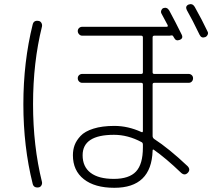

<svg xmlns="http://www.w3.org/2000/svg" viewBox="-20 -853 1040 927"><path d="M530.3 -202.1Q378.9 -202.1 378.9 -103.5Q378.9 -47.9 417.5 -18.6Q456.1 10.7 529.3 10.7Q603.5 10.7 636.7 -24.9Q669.9 -60.5 669.9 -140.6V-154.3Q669.9 -164.1 663.1 -167Q597.7 -202.1 530.3 -202.1ZM532.2 53.7Q437.5 53.7 384.8 12.2Q332 -29.3 332 -103.5Q332 -129.9 340.3 -152.3Q348.6 -174.8 369.1 -196.8Q389.6 -218.8 431.2 -231.9Q472.7 -245.1 532.2 -245.1Q597.7 -245.1 662.1 -215.8Q669.9 -211.9 669.9 -220.7V-445.3Q669.9 -453.1 662.1 -453.1H377Q368.2 -453.1 361.8 -459.5Q355.5 -465.8 355.5 -475.1Q355.5 -484.4 361.8 -490.2Q368.2 -496.1 377 -496.1H662.1Q669.9 -496.1 669.9 -503.9V-671.9Q669.9 -680.7 662.1 -680.7H377Q368.2 -680.7 361.8 -687.5Q355.5 -694.3 355.5 -703.1Q355.5 -711.9 361.8 -717.8Q368.2 -723.6 377 -723.6H784.2Q793 -723.6 789.1 -732.4Q760.7 -785.2 759.8 -787.1Q755.9 -793.9 758.3 -801.8Q760.7 -809.6 767.6 -813.5Q786.1 -820.3 796.9 -802.7Q827.1 -747.1 857.4 -685.5Q866.2 -667 846.7 -660.2Q829.1 -653.3 820.3 -670.9Q820.3 -671.9 818.4 -674.3Q816.4 -676.8 816.4 -677.7Q813.5 -683.6 804.7 -681.6Q803.7 -681.6 801.8 -681.2Q799.8 -680.7 798.8 -680.7H724.6Q716.8 -680.7 716.8 -671.9V-503.9Q716.8 -496.1 724.6 -496.1H890.6Q899.4 -496.1 905.8 -490.2Q912.1 -484.4 912.1 -475.1Q912.1 -465.8 906.2 -459.5Q900.4 -453.1 890.6 -453.1H724.6Q716.8 -453.1 716.8 -445.3V-196.3Q716.8 -188.5 723.6 -182.6Q795.9 -135.7 885.7 -50.8Q901.4 -34.2 886.7 -18.6Q871.1 -2.9 853.5 -19.5Q781.2 -88.9 722.7 -129.9Q716.8 -133.8 716.8 -125Q710.9 53.7 532.2 53.7ZM970.7 -673.8Q952.1 -667 943.4 -685.5Q908.2 -758.8 881.8 -804.7Q873 -823.2 890.6 -831.1Q909.2 -837.9 919.9 -820.3Q956.1 -755.9 982.4 -700.2Q986.3 -693.4 982.4 -685.1Q978.5 -676.8 970.7 -673.8ZM166 51.8Q142.6 54.7 137.7 34.2Q92.8 -145.5 92.8 -349.6Q92.8 -553.7 137.7 -734.4Q142.6 -755.9 166 -752Q174.8 -751 179.7 -742.7Q184.6 -734.4 182.6 -724.6Q139.6 -551.8 139.6 -350.1Q139.6 -148.4 182.6 25.4Q184.6 34.2 179.7 42.5Q174.8 50.8 166 51.8Z"/></svg>

Font: Rounded-X Mgen+ 1mn light
Style: Regular
Weight: 200
Designer: [Source Han Sans]
Ryoko NISHIZUKA  (kana & ideographs); Paul D. Hunt (Latin, Greek & Cyrillic); Wenlong ZHANG  (bopomofo
Version: Version 1.059.20150602